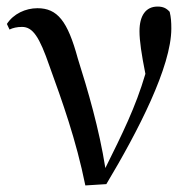

<svg xmlns="http://www.w3.org/2000/svg" viewBox="-20 -557 593 585"><path d="M240 8 304 4C401 -158 502 -354 502 -470C502 -490 501 -504 497 -521C487 -532 477 -537 460 -537C424 -537 405 -509 405 -462C405 -433 411 -392 423 -332C393 -230 353 -150 301 -45C282 -165 248 -281 217 -379C186 -493 155 -532 94 -532C58 -532 21 -515 1 -484L9 -467C19 -472 32 -475 47 -475C80 -475 100 -445 131 -355C169 -250 212 -131 240 8Z"/></svg>

Font: Noto Serif TC Medium
Style: Regular
Weight: 500
Designer: Ryoko NISHIZUKA 西塚涼子 (kana & ideographs); Frank Grießhammer (Latin, Greek & Cyrillic); Wenlong ZHANG 张文龙 (bopomofo); San
Foundry: Adobe
Version: Version 2.001;hotconv 1.1.0;makeotfexe 2.6.0